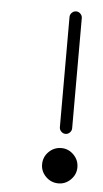

<svg xmlns="http://www.w3.org/2000/svg" viewBox="-46 -621 333 623"><g transform="rotate(5 121.0 -309.5)"><path d="M177 -191Q169 -191 163 -197Q157 -203 157 -211V-570Q157 -578 163 -584Q169 -590 177 -590Q185 -590 191 -584Q197 -578 197 -570V-211Q197 -203 191 -197Q185 -191 177 -191ZM225 -86Q225 -63 208 -46Q191 -29 168 -29Q144 -29 127 -46Q110 -63 110 -86Q110 -110 127 -127Q144 -144 168 -144Q191 -144 208 -127Q225 -110 225 -86Z"/></g></svg>

Font: Ekushey Sornaly
Style: Regular
Weight: 400
Designer: Al Mamun Sumon
Foundry: Al Mamun Sumon
Version: Version 1.0